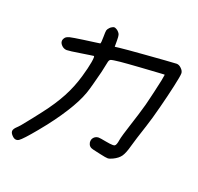

<svg xmlns="http://www.w3.org/2000/svg" viewBox="-125 -852 1018 987"><g transform="rotate(20 384.0 -359.0)"><path d="M38.1 -13.2Q26.4 -24.9 25.9 -35.6Q25.9 -36.6 25.9 -37.6Q26.9 -48.8 41.5 -62.5Q48.8 -69.3 56.6 -78.1Q64.5 -86.9 82 -109.4Q91.3 -121.1 105 -138.2Q118.2 -155.8 137.2 -179.7Q187.5 -244.6 218.8 -303.2Q250 -361.3 268.6 -426.3Q282.7 -474.6 288.6 -508.8Q291.5 -526.4 291.5 -534.7Q291.5 -543 288.6 -543Q286.6 -543 267.1 -540Q247.6 -537.1 222.7 -533.2Q162.6 -523.4 147 -523.4Q131.3 -523.9 119.6 -535.2Q108.4 -546.4 107.9 -557.1Q106.9 -567.4 116.2 -579.1Q122.6 -586.4 138.7 -590.8Q155.3 -594.7 210 -602.5Q244.6 -607.4 270.5 -610.8Q296.4 -614.7 297.9 -614.7Q299.3 -614.7 300.8 -626Q301.8 -637.7 301.8 -653.3Q301.8 -679.2 303.7 -688Q306.2 -696.3 314.5 -704.6Q319.3 -710 326.2 -713.4Q333 -717.3 337.4 -717.3Q342.3 -717.3 349.1 -713.4Q356 -710 360.8 -704.6Q369.1 -696.8 371.1 -688.5Q373.5 -680.2 373.5 -658.2Q373.5 -647 373.5 -624Q381.3 -625 397.9 -627Q407.7 -628.4 446.8 -631.8Q485.4 -634.8 532.7 -638.7Q589.8 -643.1 642.1 -647Q694.3 -650.9 702.6 -650.9Q716.3 -650.9 729 -638.2Q742.2 -625.5 742.2 -612.3Q742.2 -597.2 729 -538.1Q715.8 -478.5 699.2 -415Q690.4 -380.9 681.6 -349.6Q672.4 -318.4 665.5 -296.9Q652.8 -259.3 641.6 -223.1Q630.4 -187.5 627 -174.3Q615.7 -131.8 602.5 -112.8Q589.4 -94.2 562 -81.1Q544.9 -72.8 535.2 -72.8Q524.9 -72.8 494.6 -79.6Q481.9 -82.5 468.3 -85.4Q454.6 -88.9 449.2 -89.8Q426.3 -94.7 421.9 -116.7Q421.4 -120.6 421.4 -124Q421.4 -141.1 437 -151.9Q445.8 -157.2 455.1 -157.2Q464.4 -157.2 496.6 -150.9Q522.9 -146 535.6 -146Q543 -146 546.4 -147.5Q555.7 -151.9 560.1 -182.1Q561.5 -191.4 569.3 -218.3Q577.1 -244.6 586.4 -272.9Q595.7 -300.8 606.9 -337.4Q618.2 -374 624.5 -397.5Q628.4 -413.1 633.3 -433.1Q638.2 -453.1 643.1 -474.1Q651.9 -512.2 658.7 -543.9Q664.1 -571.3 664.1 -575.7Q664.1 -577.1 661.1 -577.1Q652.8 -577.1 620.6 -574.7Q578.1 -572.3 529.3 -568.8Q497.1 -566.9 468.8 -564.5Q440.4 -562.5 427.2 -561Q384.8 -556.6 376.5 -553.2Q368.2 -549.3 365.7 -533.7Q362.3 -514.6 354 -479Q345.2 -442.9 335.9 -409.7Q331.1 -391.6 326.7 -376.5Q322.3 -361.3 318.8 -352.1Q300.3 -299.8 257.8 -233.4Q215.8 -166.5 150.4 -87.4Q93.3 -18.1 75.2 -5.9Q68.4 -1.5 61.5 -1.5Q61 -1.5 60.5 -1.5Q49.3 -1.5 38.1 -13.2Z"/></g></svg>

Font: Casuwalt
Style: Regular
Weight: 400
Designer: Walter E Stewart
Version: 0.1